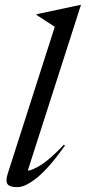

<svg xmlns="http://www.w3.org/2000/svg" viewBox="-20 -762 354 792"><path d="M206 -651.5 130.5 -700.5 131 -703.5 312.5 -742H314L94.5 -58Q113 -59 149.8 -82Q186.5 -105 243.5 -165L248 -161.5Q183.5 -70.5 134.2 -30.2Q85 10 52 10Q20 10 11 -2.5Q2 -15 12 -46Z"/></svg>

Font: Newsreader Display
Style: Italic
Weight: 400
Italic angle: -17°
Designer: Hugues Gentile
Foundry: Production Type
Version: Version 1.001